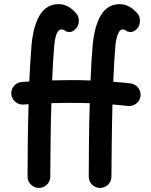

<svg xmlns="http://www.w3.org/2000/svg" viewBox="-20 -861 736 938"><path d="M326.7 -469.7C296.9 -469.7 266.1 -469.2 234.9 -468.3C237.3 -530.3 240.7 -587.4 244.6 -634.3C249.5 -689.5 261.2 -717.3 279.8 -717.3C286.6 -717.3 294.9 -713.9 305.2 -706.5C320.8 -702.6 335.4 -703.1 352.5 -722.7C359.9 -731 364.3 -742.7 365.2 -757.8C365.7 -772.9 361.3 -785.6 352.1 -795.9C332 -819.8 302.7 -840.8 265.6 -840.8C216.3 -840.8 184.6 -811.5 165.5 -770.5C146 -729.5 137.7 -681.2 134.3 -644C129.9 -592.8 126.5 -529.8 123 -462.9C110.8 -462.4 98.6 -461.4 86.4 -460.4C71.3 -459.5 59.1 -453.1 48.8 -441.9C38.6 -430.2 34.2 -416.5 35.2 -401.4C37.6 -371.1 64.9 -348.1 94.7 -350.1C103 -350.6 111.3 -351.6 119.6 -352.1C117.7 -287.6 116.2 -224.1 115.7 -162.1C115.2 -99.6 114.7 -44.9 114.7 2C114.7 17.1 120.1 30.3 131.3 41C142.1 51.8 154.8 57.1 169.9 57.1C185.1 57.1 198.2 51.8 209.5 41C220.2 29.8 225.6 17.1 225.6 2C225.6 -45.4 226.1 -101.1 227.1 -165C227.5 -228.5 229 -292.5 231 -356.9C261.7 -357.9 293.9 -358.4 326.7 -358.4C357.9 -358.4 388.7 -357.9 418.5 -356.9C416.5 -292 415 -227.5 414.6 -164.6C414.1 -101.1 413.6 -45.4 413.6 2C413.6 32.7 438 57.1 468.8 57.1C483.9 57.1 497.1 51.8 508.3 41C519 29.8 524.4 17.1 524.4 2C524.4 -44.4 524.9 -99.1 525.9 -161.6C526.4 -223.6 527.8 -286.6 529.3 -350.6C555.2 -348.6 580.1 -346.2 604.5 -343.3C619.6 -341.8 633.8 -345.7 646 -355.5C658.2 -364.7 665 -377 666.5 -392.1C668 -407.2 664.1 -420.4 654.8 -432.6C645 -444.8 632.8 -451.7 617.7 -453.6C589.8 -457 561.5 -459.5 533.2 -461.4C535.6 -526.4 539.6 -585.9 543.5 -634.3C547.9 -688.5 562.5 -717.3 578.6 -717.3C585.9 -717.3 594.2 -713.9 603.5 -706.5C619.6 -702.6 634.3 -703.1 651.4 -722.7C658.7 -731 663.1 -742.7 663.6 -757.8C664.1 -772.9 660.2 -785.6 650.9 -795.9C629.9 -819.8 601.6 -840.8 564.5 -840.8C515.1 -840.8 483.4 -811.5 464.4 -770.5C444.8 -729.5 436.5 -681.2 433.1 -644C428.7 -593.8 424.8 -533.7 422.4 -467.8C390.6 -469.2 358.4 -469.7 326.7 -469.7Z"/></svg>

Font: Mikhak SemiBold
Style: Regular
Weight: 600
Designer: Amin Abedi
Version: Version 3.2